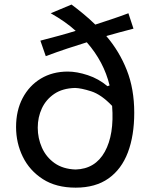

<svg xmlns="http://www.w3.org/2000/svg" viewBox="-20 -821 666 852"><path d="M183.1 -571.8 159.2 -640.6Q202.6 -651.9 242.2 -662.6Q281.7 -673.3 315.9 -684.1Q293 -705.1 265.4 -724.4Q237.8 -743.7 205.1 -762.2L297.4 -800.8Q324.2 -780.8 351.1 -758.5Q377.9 -736.3 402.8 -711.9Q435.5 -722.7 472.7 -734.9Q509.8 -747.1 549.8 -762.2L572.3 -693.8Q539.6 -685.5 509.3 -677.2Q479 -668.9 451.7 -661.1Q509.8 -593.3 542.7 -509.8Q575.7 -426.3 575.7 -320.8Q575.7 -219.2 547.4 -144.5Q519 -69.8 461.4 -29.1Q403.8 11.7 315.9 11.7Q229 11.7 170.2 -26.1Q111.3 -64 81.3 -125.2Q51.3 -186.5 51.3 -257.3Q51.3 -330.1 80.3 -385.5Q109.4 -440.9 161.1 -472.2Q212.9 -503.4 280.8 -503.4Q321.3 -503.4 369.4 -487.5Q417.5 -471.7 457 -438.5L466.3 -441.9Q440.9 -546.9 365.2 -633.3Q321.3 -619.6 278.3 -605.5Q235.4 -591.3 183.1 -571.8ZM477.5 -351.1Q429.7 -401.4 384.8 -415.8Q339.8 -430.2 313 -430.7Q257.3 -429.2 220.7 -404.3Q184.1 -379.4 165.8 -340.1Q147.5 -300.8 147.5 -254.4Q147.5 -208 166 -166Q184.6 -124 221.9 -97.4Q259.3 -70.8 315.4 -68.8Q402.8 -71.3 445.1 -147.7Q487.3 -224.1 477.5 -351.1Z"/></svg>

Font: Pinar DS1 Medium
Style: Regular
Weight: 500
Designer: Amin Abedi
Version: Version 3.000